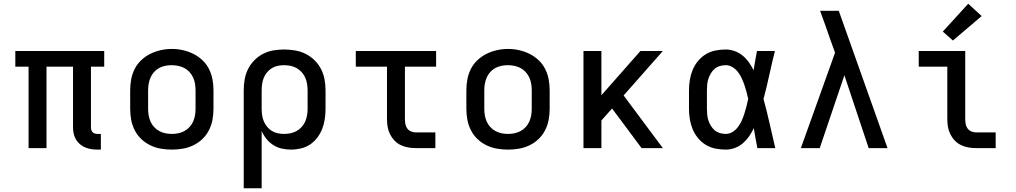

<svg xmlns="http://www.w3.org/2000/svg" viewBox="-20 -793 5440 1028"><path d="M502 8Q485 8 468.5 5.5Q452 3 436.5 -3.5Q421 -10 408 -21Q395 -32 386.5 -46.5Q378 -61 374.5 -77.5Q371 -94 371 -111V-436H229V0H133V-436H62V-520H538V-436H467V-111Q467 -104 469 -97Q471 -90 476 -85Q481 -80 488 -78Q495 -76 502 -76H520V8Z M900 8Q870 8 841 3Q812 -2 785 -15Q758 -28 736.5 -48.5Q715 -69 701.5 -95.5Q688 -122 682.5 -151Q677 -180 677 -210V-310Q677 -340 682.5 -369Q688 -398 701.5 -424.5Q715 -451 737 -471.5Q759 -492 785.5 -505Q812 -518 841 -524.5Q870 -531 900 -531Q930 -531 959 -524.5Q988 -518 1014.5 -505Q1041 -492 1063 -471.5Q1085 -451 1098.5 -424.5Q1112 -398 1117.5 -369Q1123 -340 1123 -310V-210Q1123 -180 1117.5 -151Q1112 -122 1098.5 -95.5Q1085 -69 1063.5 -48.5Q1042 -28 1015 -15Q988 -2 959 3Q930 8 900 8ZM900 -76Q918 -76 935 -79.5Q952 -83 967.5 -91.5Q983 -100 995 -113Q1007 -126 1014 -142Q1021 -158 1024 -175Q1027 -192 1027 -210V-310Q1027 -328 1024 -345.5Q1021 -363 1013.5 -379Q1006 -395 994 -408Q982 -421 966.5 -429Q951 -437 933.5 -440.5Q916 -444 898 -444Q881 -444 864 -440.5Q847 -437 831.5 -428.5Q816 -420 804.5 -407Q793 -394 786 -378Q779 -362 776 -344.5Q773 -327 773 -310V-210Q773 -192 776 -175Q779 -158 786 -142Q793 -126 805 -113Q817 -100 832.5 -91.5Q848 -83 865 -79.5Q882 -76 900 -76Z M1285 215V-310Q1285 -339 1290 -368Q1295 -397 1308 -423Q1321 -449 1341.5 -470Q1362 -491 1388 -504.5Q1414 -518 1443 -523Q1472 -528 1501 -528Q1530 -528 1559.5 -523Q1589 -518 1615.5 -505Q1642 -492 1663.5 -471Q1685 -450 1698.5 -424Q1712 -398 1717.5 -368.5Q1723 -339 1723 -310V-210Q1723 -183 1719 -156Q1715 -129 1705.5 -104Q1696 -79 1679.5 -57Q1663 -35 1641 -20Q1619 -5 1592 1.5Q1565 8 1538 8Q1513 8 1488.5 2.5Q1464 -3 1443 -16.5Q1422 -30 1406.5 -49.5Q1391 -69 1381 -92V215ZM1501 -76Q1518 -76 1535.5 -79.5Q1553 -83 1568 -91.5Q1583 -100 1595 -113Q1607 -126 1614 -142Q1621 -158 1624 -175.5Q1627 -193 1627 -210V-310Q1627 -327 1624 -344.5Q1621 -362 1614 -378Q1607 -394 1595 -407Q1583 -420 1568 -428.5Q1553 -437 1535.5 -440.5Q1518 -444 1501 -444Q1484 -444 1467 -440.5Q1450 -437 1435.5 -428Q1421 -419 1410 -406Q1399 -393 1392.5 -377Q1386 -361 1383.5 -344Q1381 -327 1381 -310V-210Q1381 -193 1383.5 -176Q1386 -159 1392.5 -143.5Q1399 -128 1410 -114.5Q1421 -101 1435.5 -92Q1450 -83 1467 -79.5Q1484 -76 1501 -76Z M2207 0Q2186 0 2165.5 -3.5Q2145 -7 2126 -16Q2107 -25 2092.5 -40Q2078 -55 2068.5 -74Q2059 -93 2055.5 -113.5Q2052 -134 2052 -155V-436H1885V-520H2315V-436H2148V-155Q2148 -142 2150.5 -128.5Q2153 -115 2161 -104.5Q2169 -94 2181.5 -89Q2194 -84 2207 -84H2311V0Z M2700 8Q2670 8 2641 3Q2612 -2 2585 -15Q2558 -28 2536.5 -48.5Q2515 -69 2501.5 -95.5Q2488 -122 2482.5 -151Q2477 -180 2477 -210V-310Q2477 -340 2482.5 -369Q2488 -398 2501.5 -424.5Q2515 -451 2537 -471.5Q2559 -492 2585.5 -505Q2612 -518 2641 -524.5Q2670 -531 2700 -531Q2730 -531 2759 -524.5Q2788 -518 2814.5 -505Q2841 -492 2863 -471.5Q2885 -451 2898.5 -424.5Q2912 -398 2917.5 -369Q2923 -340 2923 -310V-210Q2923 -180 2917.5 -151Q2912 -122 2898.5 -95.5Q2885 -69 2863.5 -48.5Q2842 -28 2815 -15Q2788 -2 2759 3Q2730 8 2700 8ZM2700 -76Q2718 -76 2735 -79.5Q2752 -83 2767.5 -91.5Q2783 -100 2795 -113Q2807 -126 2814 -142Q2821 -158 2824 -175Q2827 -192 2827 -210V-310Q2827 -328 2824 -345.5Q2821 -363 2813.5 -379Q2806 -395 2794 -408Q2782 -421 2766.5 -429Q2751 -437 2733.5 -440.5Q2716 -444 2698 -444Q2681 -444 2664 -440.5Q2647 -437 2631.5 -428.5Q2616 -420 2604.5 -407Q2593 -394 2586 -378Q2579 -362 2576 -344.5Q2573 -327 2573 -310V-210Q2573 -192 2576 -175Q2579 -158 2586 -142Q2593 -126 2605 -113Q2617 -100 2632.5 -91.5Q2648 -83 2665 -79.5Q2682 -76 2700 -76Z M3104 0V-520H3200V-283L3409 -520H3529L3319 -282L3529 0H3415L3302 -152L3257 -212L3200 -148V0Z M3866 8Q3838 8 3810.5 2.5Q3783 -3 3759 -17.5Q3735 -32 3717 -54Q3699 -76 3688.5 -101.5Q3678 -127 3673.5 -154.5Q3669 -182 3669 -210V-310Q3669 -338 3673.5 -365.5Q3678 -393 3688.5 -418.5Q3699 -444 3717 -466Q3735 -488 3759 -502.5Q3783 -517 3810.5 -522.5Q3838 -528 3866 -528Q3890 -528 3913.5 -519.5Q3937 -511 3956 -495.5Q3975 -480 3989.5 -459.5Q4004 -439 4015 -417Q4019 -443 4023.5 -468.5Q4028 -494 4033 -520H4129Q4113 -456 4099 -391.5Q4085 -327 4068 -263Q4086 -198 4100.5 -132Q4115 -66 4131 0H4035Q4030 -27 4025 -53.5Q4020 -80 4016 -107Q4005 -84 3991 -63.5Q3977 -43 3958 -26.5Q3939 -10 3915 -1Q3891 8 3866 8ZM3866 -76Q3886 -76 3903 -87Q3920 -98 3932 -114Q3944 -130 3952 -148.5Q3960 -167 3966 -186Q3972 -205 3977 -224.5Q3982 -244 3986 -263Q3982 -282 3977 -301Q3972 -320 3965.5 -338.5Q3959 -357 3951 -374.5Q3943 -392 3931 -407.5Q3919 -423 3902 -433.5Q3885 -444 3866 -444Q3850 -444 3834.5 -439.5Q3819 -435 3807 -425Q3795 -415 3786.5 -401Q3778 -387 3773 -372Q3768 -357 3766.5 -341.5Q3765 -326 3765 -310V-210Q3765 -194 3766.5 -178.5Q3768 -163 3773 -148Q3778 -133 3786.5 -119Q3795 -105 3807 -95Q3819 -85 3834.5 -80.5Q3850 -76 3866 -76Z M4268 0 4451 -511 4425 -583Q4412 -621 4398.5 -659Q4385 -697 4371 -735H4471Q4536 -551 4601.5 -367.5Q4667 -184 4732 0H4631L4501 -390L4369 0Z M5207 0Q5186 0 5165.5 -3.5Q5145 -7 5126 -16Q5107 -25 5092.5 -40Q5078 -55 5068.5 -74Q5059 -93 5055.5 -113.5Q5052 -134 5052 -155V-436H4899V-520H5148V-155Q5148 -142 5150.5 -128.5Q5153 -115 5161 -104.5Q5169 -94 5181.5 -89Q5194 -84 5207 -84H5311V0ZM5082 -576 5028 -624 5164 -773 5236 -707Z"/></svg>

Font: Iosevka Custom Medium Extended
Style: Regular
Weight: 500
Width: 7
Monospace: yes
Designer: Belleve Invis
Foundry: Belleve Invis
Version: Version 11.2.4; ttfautohint (v1.8.4)